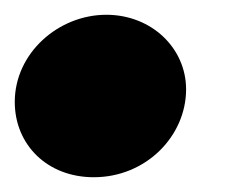

<svg xmlns="http://www.w3.org/2000/svg" viewBox="-26 -223 324 260"><path d="M101 17C172 17 226 -39 226 -102C226 -158 179 -203 118 -203C53 -203 -6 -151 -6 -85C-6 -27 38 17 101 17Z"/></svg>

Font: Fixel Text 20240404 Black
Style: Italic
Weight: 900
Width: 4
Italic angle: -10°
Designer: AlfaBravo + MacPaw
Foundry: Kyrylo Tkachov, Marchela Mozhyna, Serhii Makarenko, Maria Weinstein, Zakhar Kryvoshyya
Version: Version 1.211;Glyphs 3.2 (3225)